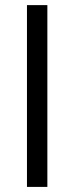

<svg xmlns="http://www.w3.org/2000/svg" viewBox="-20 -734 291 754"><path d="M85.9 0V-713.9H166V0Z"/></svg>

Font: Open Sans SemiCondensed
Style: Regular
Weight: 400
Width: 4
Designer: Monotype Design Team
Foundry: Monotype Imaging Inc.
Version: Version 3.000